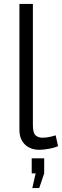

<svg xmlns="http://www.w3.org/2000/svg" viewBox="-20 -750 313 969"><path d="M78 -730H146V-118Q146 -79 159.5 -67Q173 -55 194 -55Q212 -55 230.5 -59Q249 -63 261 -67L273 -12Q254 -4 226.5 1Q199 6 179 6Q133 6 105.5 -21Q78 -48 78 -95ZM143 199 160 125H140V49H203V125L178 199Z"/></svg>

Font: Raleway
Style: Regular
Weight: 400
Designer: Matt McInerney, Pablo Impallari, Rodrigo Fuenzalida
Foundry: Matt McInerney, Pablo Impallari, Rodrigo Fuenzalida
Version: Version 4.101;RELEASE